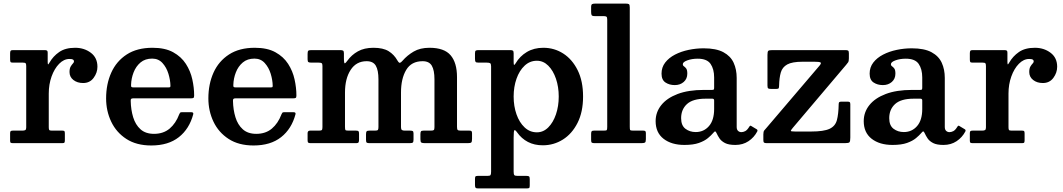

<svg xmlns="http://www.w3.org/2000/svg" viewBox="-20 -800 5938 1073"><path d="M126.5 -430.5Q126.5 -442.5 123.5 -446.2Q120.5 -450 108.5 -450H52Q41.5 -450 39 -453.5Q36.5 -457 36.5 -468V-502Q36.5 -512.5 39.5 -516.2Q42.5 -520 53 -520H229Q238 -520 242.2 -517.5Q246.5 -515 246.5 -505.5V-456.5Q246.5 -442.5 248.2 -440.5Q250 -438.5 256.5 -450Q276.5 -485.5 310.8 -509.2Q345 -533 400 -533Q450.5 -533 487.5 -505.2Q524.5 -477.5 524.5 -427Q524.5 -393.5 503.2 -364.8Q482 -336 444.5 -336Q412 -336 390.2 -353Q368.5 -370 368.5 -397.5Q368.5 -417 374.8 -427.8Q381 -438.5 387.2 -444.8Q393.5 -451 393.5 -457Q393.5 -463.5 388.2 -467Q383 -470.5 368 -470.5Q337 -470.5 310.5 -443.5Q284 -416.5 268.2 -372.5Q252.5 -328.5 252.5 -277V-89.5Q252.5 -78 255 -74Q257.5 -70 269.5 -70H329Q338.5 -70 340.5 -66.2Q342.5 -62.5 342.5 -53V-17Q342.5 -7 340.2 -3.5Q338 0 328.5 0H52.5Q44 0 40.2 -2.2Q36.5 -4.5 36.5 -13V-55.5Q36.5 -64.5 39.8 -67.2Q43 -70 52 -70H105Q116.5 -70 121.5 -73.2Q126.5 -76.5 126.5 -87.5Z M573 -250Q573 -330 601.8 -394Q630.5 -458 688.2 -495.5Q746 -533 832.5 -533Q902.5 -533 947.8 -508Q993 -483 1018.8 -443Q1044.5 -403 1054.8 -356.2Q1065 -309.5 1065 -266.5Q1065 -256 1061.5 -253.2Q1058 -250.5 1047.5 -250.5H725.5Q716.5 -250.5 713.2 -247.5Q710 -244.5 710.5 -236Q711.5 -186.5 724.2 -144.8Q737 -103 765.2 -77.5Q793.5 -52 840.5 -52Q893 -52 927.8 -81.2Q962.5 -110.5 981.5 -161Q984 -166.5 986.2 -169.8Q988.5 -173 996.5 -173H1048.5Q1062.5 -173 1060 -162Q1038.5 -80 979.5 -33.5Q920.5 13 825.5 13Q742.5 13 686.2 -23.5Q630 -60 601.5 -120Q573 -180 573 -250ZM726.5 -311.5H918.5Q928.5 -311.5 930.5 -313Q932.5 -314.5 932.5 -321Q932 -352.5 921.2 -387.8Q910.5 -423 888 -447.8Q865.5 -472.5 830.5 -472.5Q791 -472.5 765.2 -450.8Q739.5 -429 726.5 -395.2Q713.5 -361.5 712.5 -326Q712 -317.5 714 -314.5Q716 -311.5 726.5 -311.5Z M1144.5 -250Q1144.5 -330 1173.2 -394Q1202 -458 1259.8 -495.5Q1317.5 -533 1404 -533Q1474 -533 1519.2 -508Q1564.5 -483 1590.2 -443Q1616 -403 1626.2 -356.2Q1636.5 -309.5 1636.5 -266.5Q1636.5 -256 1633 -253.2Q1629.5 -250.5 1619 -250.5H1297Q1288 -250.5 1284.8 -247.5Q1281.5 -244.5 1282 -236Q1283 -186.5 1295.8 -144.8Q1308.5 -103 1336.8 -77.5Q1365 -52 1412 -52Q1464.5 -52 1499.2 -81.2Q1534 -110.5 1553 -161Q1555.5 -166.5 1557.8 -169.8Q1560 -173 1568 -173H1620Q1634 -173 1631.5 -162Q1610 -80 1551 -33.5Q1492 13 1397 13Q1314 13 1257.8 -23.5Q1201.5 -60 1173 -120Q1144.5 -180 1144.5 -250ZM1298 -311.5H1490Q1500 -311.5 1502 -313Q1504 -314.5 1504 -321Q1503.5 -352.5 1492.8 -387.8Q1482 -423 1459.5 -447.8Q1437 -472.5 1402 -472.5Q1362.5 -472.5 1336.8 -450.8Q1311 -429 1298 -395.2Q1285 -361.5 1284 -326Q1283.5 -317.5 1285.5 -314.5Q1287.5 -311.5 1298 -311.5Z M1699 -16V-55.5Q1699 -70 1713 -70H1762.5Q1775 -70 1778.5 -73.5Q1782 -77 1782 -89.5V-432Q1782 -444.5 1777.2 -447.2Q1772.5 -450 1761 -450H1721Q1708 -450 1703.5 -453Q1699 -456 1699 -468.5V-498Q1699 -512 1702.5 -516Q1706 -520 1719.5 -520H1880.5Q1892 -520 1897 -517.2Q1902 -514.5 1902 -502.5V-476.5Q1902 -445 1907 -446.2Q1912 -447.5 1922 -461.5Q1944.5 -493 1980 -513Q2015.5 -533 2067 -533Q2121 -533 2151.8 -514Q2182.5 -495 2201 -462Q2209.5 -447.5 2215.2 -449Q2221 -450.5 2229.5 -460.5Q2256 -491 2292 -512Q2328 -533 2380 -533Q2462.5 -533 2498.2 -491.2Q2534 -449.5 2534 -369V-91Q2534 -77.5 2537.8 -73.8Q2541.5 -70 2555.5 -70H2603.5Q2612.5 -70 2615.2 -66.8Q2618 -63.5 2618 -54V-24Q2618 -8.5 2614 -4.2Q2610 0 2595 0H2354.5Q2340 0 2334.8 -3.2Q2329.5 -6.5 2329.5 -22V-49.5Q2329.5 -61.5 2332.5 -65.8Q2335.5 -70 2347 -70H2387.5Q2400.5 -70 2404.2 -73.2Q2408 -76.5 2408 -89.5V-356.5Q2408 -407.5 2393.2 -432.8Q2378.5 -458 2342 -458Q2279 -458 2250 -409.2Q2221 -360.5 2221 -283V-89.5Q2221 -77.5 2225.8 -73.8Q2230.5 -70 2242 -70H2271Q2281 -70 2286 -67.8Q2291 -65.5 2291 -54V-21Q2291 -8 2287.5 -4Q2284 0 2270 0H2044.5Q2033 0 2029.2 -3.2Q2025.5 -6.5 2025.5 -18.5V-49Q2025.5 -62 2028.8 -66Q2032 -70 2045.5 -70H2075.5Q2088.5 -70 2091.8 -73.8Q2095 -77.5 2095 -90V-356.5Q2095 -407.5 2080.2 -432.8Q2065.5 -458 2029 -458Q1971 -458 1939.5 -409.2Q1908 -360.5 1908 -283V-91.5Q1908 -76.5 1910.5 -73.2Q1913 -70 1927.5 -70H1969.5Q1980 -70 1983.2 -67Q1986.5 -64 1986.5 -53V-18.5Q1986.5 -10 1984 -5Q1981.5 0 1972.5 0H1716Q1706.5 0 1702.8 -2.8Q1699 -5.5 1699 -16Z M2634.5 -472V-502Q2634.5 -514.5 2639 -517.2Q2643.5 -520 2654.5 -520H2830.5Q2842 -520 2846.2 -517Q2850.5 -514 2850.5 -502.5V-454.5Q2850.5 -438 2853.2 -437.5Q2856 -437 2861.5 -446Q2885 -486 2924.5 -509.5Q2964 -533 3016.5 -533Q3077.5 -533 3127.8 -500.8Q3178 -468.5 3208.2 -407.8Q3238.5 -347 3238.5 -260.5Q3238.5 -174 3207.5 -113Q3176.5 -52 3125.5 -20Q3074.5 12 3013.5 12Q2966 12 2930.2 -6.8Q2894.5 -25.5 2870.5 -59.5Q2859.5 -75 2855 -72.5Q2850.5 -70 2850.5 -31V159Q2850.5 174.5 2854.5 178.8Q2858.5 183 2874 183H2923Q2933.5 183 2937 186.2Q2940.5 189.5 2940.5 201V236Q2940.5 248 2937.2 250.5Q2934 253 2922 253H2652Q2640.5 253 2637.5 248.8Q2634.5 244.5 2634.5 234V200.5Q2634.5 190.5 2636.8 186.8Q2639 183 2649.5 183H2703.5Q2718 183 2721.2 178.5Q2724.5 174 2724.5 159V-429Q2724.5 -443.5 2719.2 -446.8Q2714 -450 2700.5 -450H2655Q2641 -450 2637.8 -454.2Q2634.5 -458.5 2634.5 -472ZM2850.5 -260.5Q2850.5 -206.5 2866.5 -161Q2882.5 -115.5 2911.8 -88Q2941 -60.5 2980.5 -60.5Q3016.5 -60.5 3044 -88Q3071.5 -115.5 3087 -161Q3102.5 -206.5 3102.5 -260.5Q3102.5 -314.5 3087 -360Q3071.5 -405.5 3044 -433Q3016.5 -460.5 2980.5 -460.5Q2941 -460.5 2911.8 -433Q2882.5 -405.5 2866.5 -360Q2850.5 -314.5 2850.5 -260.5Z M3351.5 -710H3303.5Q3289 -710 3286.2 -715.8Q3283.5 -721.5 3283.5 -734.5V-760Q3283.5 -774 3289 -777Q3294.5 -780 3308.5 -780H3474Q3489.5 -780 3494.5 -777Q3499.5 -774 3499.5 -758V-93Q3499.5 -78.5 3501.2 -74.2Q3503 -70 3518 -70H3575Q3583 -70 3586.2 -67.2Q3589.5 -64.5 3589.5 -56V-22Q3589.5 -6.5 3584.2 -3.2Q3579 0 3564 0H3303Q3291.5 0 3287.5 -2.8Q3283.5 -5.5 3283.5 -17.5V-51.5Q3283.5 -61.5 3286.2 -65.8Q3289 -70 3299 -70H3353.5Q3368 -70 3370.8 -73Q3373.5 -76 3373.5 -91V-690.5Q3373.5 -703.5 3369.2 -706.8Q3365 -710 3351.5 -710Z M3644 -123Q3644 -173 3675.5 -212.5Q3707 -252 3767.2 -274.8Q3827.5 -297.5 3913.5 -297.5H3958Q3966.5 -297.5 3968.8 -299.5Q3971 -301.5 3971 -310.5V-367Q3971 -414 3951 -443Q3931 -472 3879 -472Q3847 -472 3821.5 -462.8Q3796 -453.5 3796 -441.5Q3796 -433.5 3802.2 -429.5Q3808.5 -425.5 3814.8 -417.2Q3821 -409 3821 -388.5Q3821 -359.5 3801 -342Q3781 -324.5 3751 -324.5Q3721 -324.5 3699 -339Q3677 -353.5 3677 -388.5Q3677 -424 3697.5 -450.5Q3718 -477 3752.2 -494.8Q3786.5 -512.5 3828.2 -521.2Q3870 -530 3912.5 -530Q3982.5 -530 4022.8 -508.2Q4063 -486.5 4080 -449.2Q4097 -412 4097 -364.5V-90.5Q4097 -75.5 4104.8 -68.5Q4112.5 -61.5 4123 -61.5Q4133.5 -61.5 4144.8 -67.2Q4156 -73 4167.5 -92Q4173 -101 4179 -95.5L4209 -77.5Q4215.5 -73.5 4212 -65.5Q4194.5 -32 4163 -11Q4131.5 10 4090 10H4089.5Q4052.5 10 4032 -0.5Q4011.5 -11 4001.2 -26.2Q3991 -41.5 3985 -55Q3980.5 -65.5 3976.5 -65.5Q3972.5 -65.5 3965.5 -56.5Q3955 -44 3936.2 -28.2Q3917.5 -12.5 3886 -1.2Q3854.5 10 3805 10Q3732.5 10 3688.2 -24.5Q3644 -59 3644 -123ZM3786.5 -139.5Q3786.5 -98.5 3810.8 -80.2Q3835 -62 3868 -62Q3913 -62 3942 -95.2Q3971 -128.5 3971 -191V-238.5Q3971 -248.5 3961 -248.5H3923Q3852 -248.5 3819.2 -218.5Q3786.5 -188.5 3786.5 -139.5Z M4465 -455Q4407 -455 4379.5 -439.8Q4352 -424.5 4343.5 -394.8Q4335 -365 4334 -322Q4334 -311.5 4331.8 -307.2Q4329.5 -303 4318 -303H4290Q4277 -303 4273 -306Q4269 -309 4269 -322V-493.5Q4269 -511.5 4273.5 -515.8Q4278 -520 4296.5 -520H4704.5Q4716 -520 4720 -517Q4724 -514 4724 -502V-474.5Q4724 -458.5 4720 -452.2Q4716 -446 4709 -438L4411 -86Q4400.5 -73.5 4399.5 -69.2Q4398.5 -65 4423 -65H4513Q4583.5 -65 4615.8 -80Q4648 -95 4657 -128.5Q4666 -162 4667 -217Q4667 -226.5 4670.2 -229.2Q4673.5 -232 4684 -232H4715Q4725 -232 4728.5 -229.5Q4732 -227 4732 -217.5V-31.5Q4732 -10.5 4727.5 -5.2Q4723 0 4702.5 0H4264.5Q4253.5 0 4249.8 -3.2Q4246 -6.5 4246 -17.5V-49Q4246 -65 4251.2 -71.2Q4256.5 -77.5 4264 -86L4559 -432Q4572 -447 4565.5 -451Q4559 -455 4531.5 -455Z M4807 -123Q4807 -173 4838.5 -212.5Q4870 -252 4930.2 -274.8Q4990.5 -297.5 5076.5 -297.5H5121Q5129.5 -297.5 5131.8 -299.5Q5134 -301.5 5134 -310.5V-367Q5134 -414 5114 -443Q5094 -472 5042 -472Q5010 -472 4984.5 -462.8Q4959 -453.5 4959 -441.5Q4959 -433.5 4965.2 -429.5Q4971.5 -425.5 4977.8 -417.2Q4984 -409 4984 -388.5Q4984 -359.5 4964 -342Q4944 -324.5 4914 -324.5Q4884 -324.5 4862 -339Q4840 -353.5 4840 -388.5Q4840 -424 4860.5 -450.5Q4881 -477 4915.2 -494.8Q4949.5 -512.5 4991.2 -521.2Q5033 -530 5075.5 -530Q5145.5 -530 5185.8 -508.2Q5226 -486.5 5243 -449.2Q5260 -412 5260 -364.5V-90.5Q5260 -75.5 5267.8 -68.5Q5275.5 -61.5 5286 -61.5Q5296.5 -61.5 5307.8 -67.2Q5319 -73 5330.5 -92Q5336 -101 5342 -95.5L5372 -77.5Q5378.5 -73.5 5375 -65.5Q5357.5 -32 5326 -11Q5294.5 10 5253 10H5252.5Q5215.5 10 5195 -0.5Q5174.5 -11 5164.2 -26.2Q5154 -41.5 5148 -55Q5143.5 -65.5 5139.5 -65.5Q5135.5 -65.5 5128.5 -56.5Q5118 -44 5099.2 -28.2Q5080.5 -12.5 5049 -1.2Q5017.5 10 4968 10Q4895.5 10 4851.2 -24.5Q4807 -59 4807 -123ZM4949.5 -139.5Q4949.5 -98.5 4973.8 -80.2Q4998 -62 5031 -62Q5076 -62 5105 -95.2Q5134 -128.5 5134 -191V-238.5Q5134 -248.5 5124 -248.5H5086Q5015 -248.5 4982.2 -218.5Q4949.5 -188.5 4949.5 -139.5Z M5490 -430.5Q5490 -442.5 5487 -446.2Q5484 -450 5472 -450H5415.5Q5405 -450 5402.5 -453.5Q5400 -457 5400 -468V-502Q5400 -512.5 5403 -516.2Q5406 -520 5416.5 -520H5592.5Q5601.5 -520 5605.8 -517.5Q5610 -515 5610 -505.5V-456.5Q5610 -442.5 5611.8 -440.5Q5613.5 -438.5 5620 -450Q5640 -485.5 5674.2 -509.2Q5708.5 -533 5763.5 -533Q5814 -533 5851 -505.2Q5888 -477.5 5888 -427Q5888 -393.5 5866.8 -364.8Q5845.5 -336 5808 -336Q5775.5 -336 5753.8 -353Q5732 -370 5732 -397.5Q5732 -417 5738.2 -427.8Q5744.5 -438.5 5750.8 -444.8Q5757 -451 5757 -457Q5757 -463.5 5751.8 -467Q5746.5 -470.5 5731.5 -470.5Q5700.5 -470.5 5674 -443.5Q5647.5 -416.5 5631.8 -372.5Q5616 -328.5 5616 -277V-89.5Q5616 -78 5618.5 -74Q5621 -70 5633 -70H5692.5Q5702 -70 5704 -66.2Q5706 -62.5 5706 -53V-17Q5706 -7 5703.8 -3.5Q5701.5 0 5692 0H5416Q5407.5 0 5403.8 -2.2Q5400 -4.5 5400 -13V-55.5Q5400 -64.5 5403.2 -67.2Q5406.5 -70 5415.5 -70H5468.5Q5480 -70 5485 -73.2Q5490 -76.5 5490 -87.5Z"/></svg>

Font: Besley SemiBold
Style: Regular
Weight: 600
Designer: Owen Earl
Foundry: indestructible type*
Version: Version 2.001; ttfautohint (v1.8.3)